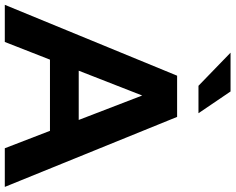

<svg xmlns="http://www.w3.org/2000/svg" viewBox="-112 -848 957 780"><g transform="rotate(90 366.0 -458.5)"><path d="M-3.9 0 284 -700H451.4L735.8 0H578.8L508 -183.5H218.8L147 0ZM263.7 -300.3H463.8L364.5 -558.2ZM325 -786.8 190.5 -917.1H348.1L436.5 -786.8Z"/></g></svg>

Font: Red Hat Display VF
Style: Regular
Weight: 300
Designer: Pentagram, MCKL
Foundry: Pentagram, MCKL
Version: Version 1.023